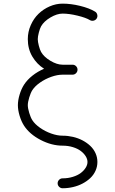

<svg xmlns="http://www.w3.org/2000/svg" viewBox="-20 -789 624 1040"><path d="M130.6 -576.9Q130.6 -616.7 146.6 -652.8Q162.6 -689 188.7 -714.2Q214.8 -739.5 249.1 -754.4Q283.4 -769.3 319.1 -769.3Q364 -769.3 413.7 -757.2Q463.4 -745.1 494.9 -726.1Q504.2 -720.5 506.8 -709.5Q509.5 -698.5 503.9 -689.2Q498.3 -679.9 487.2 -677.2Q476.1 -674.6 466.8 -680.2Q444.8 -693.4 399.8 -704.3Q354.7 -715.3 319.1 -715.3Q288.8 -715.3 253.4 -694.5Q218 -673.6 202.6 -646.5Q196 -634.5 190.3 -612.5Q184.6 -590.6 184.6 -576.9Q184.6 -563.2 190.3 -541.4Q196 -519.5 202.6 -507.6Q218 -480.5 253.4 -459.5Q288.8 -438.5 319.1 -438.5H373Q384 -438.5 392 -430.5Q399.9 -422.6 399.9 -411.6Q399.9 -400.6 392 -392.6Q384 -384.5 373 -384.5H319.1Q290.3 -384.5 257.2 -372.7Q224.1 -360.8 196.7 -341.6Q169.2 -322.3 155.3 -300.8Q146 -286.4 138.3 -260.9Q130.6 -235.4 130.6 -219.2Q130.6 -203.1 138.3 -177.6Q146 -152.1 155.3 -137.7Q169.2 -116.2 196.7 -96.9Q224.1 -77.6 257.2 -65.8Q290.3 -54 319.1 -54Q347.9 -54 375.6 -47.5Q403.3 -41 427 -28.6Q450.7 -16.1 468.9 1Q487.1 18.1 497.3 40.6Q507.6 63.2 507.6 88.4Q507.6 113.5 497.3 136.1Q487.1 158.7 468.9 175.8Q450.7 192.9 427 205.3Q403.3 217.8 375.6 224.2Q347.9 230.7 319.1 230.7Q308.1 230.7 300.2 222.8Q292.2 214.8 292.2 203.9Q292.2 192.9 300.2 184.9Q308.1 177 319.1 177Q348.6 177 374.5 168.9Q400.4 160.9 417.4 148.1Q434.3 135.3 444.1 119.6Q453.9 104 453.9 88.4Q453.9 72.8 444.1 57.1Q434.3 41.5 417.4 28.7Q400.4 15.9 374.5 7.9Q348.6 0 319.1 0Q260 0 200.2 -30.9Q140.4 -61.8 110.1 -108.4Q95.5 -131.1 86.2 -162Q76.9 -192.9 76.9 -219.2Q76.9 -245.6 86.2 -276.5Q95.5 -307.4 110.1 -330.1Q127.4 -356.9 155.9 -379.4Q184.3 -401.9 218.8 -416.5Q179.4 -441.7 155 -482.9Q130.6 -524.2 130.6 -576.9Z"/></svg>

Font: Tecnico
Style: Fino
Weight: 400
Version: Version 1.3